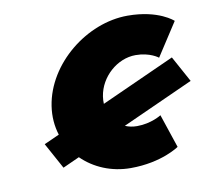

<svg xmlns="http://www.w3.org/2000/svg" viewBox="-65 -602 769 692"><g transform="rotate(-10 319.0 -256.5)"><path d="M447.2 -383C500.2 -383 529.5 -359 529.5 -359L608 -480C608 -480 557.4 -528 443.4 -528C294.4 -528 140.7 -406 117.6 -255C111.8 -217.2 114.9 -181.4 125.2 -148.8L69.3 -123.6L121.3 -28.5L182.3 -56.1C227 -11.9 290.2 15 360.3 15C474.3 15 539.3 -31 539.3 -31L498.1 -154C498.1 -154 461.5 -130 408.5 -130C392.7 -130 378.1 -133.1 365.2 -138.7L626.9 -257L574.9 -352L304.5 -229.8C304 -238.6 304.5 -247.7 305.9 -257C316.6 -327 380.2 -383 447.2 -383Z"/></g></svg>

Font: Sztylet
Style: BdObl
Weight: 700
Foundry: Cannot Into Space Fonts, PlusOne Fonts
Version: Version 0.12